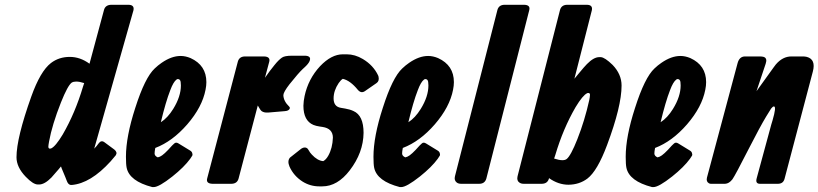

<svg xmlns="http://www.w3.org/2000/svg" viewBox="-20 -761 3389 795"><path d="M532.7 -718.8Q532.7 -718.8 370.1 -145.5Q380.4 -155.8 388.2 -167Q398.9 -182.1 412.6 -171.9L453.6 -141.6Q467.3 -130.4 459.5 -118.2Q449.2 -105.5 438 -92.8Q355 -1.5 276.9 4.9Q265.6 5.9 259.3 -5.9L256.3 -12.7L251 -26.4L233.9 -67.4H234.4L232.4 -71.8L223.1 -60.5Q205.6 -39.6 192.9 -25.9Q164.6 2.9 142.1 2.9H136.7Q117.2 2.9 86.4 -29.3Q48.3 -68.8 48.3 -109.9Q48.3 -189.5 109.4 -360.8Q147 -466.3 190.9 -500Q224.1 -525.4 269 -525.4Q312 -525.4 350.6 -497.1L410.6 -719.7Q416 -740.2 439.9 -741.2H511.2Q537.1 -741.2 532.7 -718.8ZM328.6 -417Q309.6 -423.3 295.4 -423.3Q284.2 -423.3 276.9 -418.9Q260.3 -406.7 232.4 -336.9Q195.8 -244.6 183.1 -174.8Q180.2 -158.7 180.2 -153.8Q180.2 -145.5 187 -145.5Q189.9 -145.5 191.9 -146.5Q210 -154.8 239.7 -204.1Q291.5 -293.5 323.7 -402.3Z M646 -254.9Q674.3 -272.9 697.3 -310.1Q729 -361.3 729 -407.2Q729 -416 728 -421.9Q726.1 -433.6 716.3 -433.6Q713.9 -433.6 710.9 -431.6Q697.8 -421.9 685.1 -387.7Q666 -338.9 646 -254.9ZM623 -148.4Q620.1 -133.3 620.1 -125.5Q620.1 -115.2 633.3 -109.4Q633.3 -109.4 642.1 -112.3Q658.2 -119.1 692.4 -158.2Q696.8 -162.6 701.2 -166.5Q708.5 -173.8 719.2 -167L767.1 -137.7Q773.9 -133.8 775.9 -127.4Q778.3 -120.1 775.9 -116.2Q772.5 -110.4 767.6 -103.5Q742.7 -69.3 693.8 -30.3Q638.2 13.7 616.2 13.7H610.8Q516.1 -10.7 504.4 -66.4Q501.5 -80.1 501.5 -111.8Q501.5 -195.3 540 -314Q580.1 -439.9 620.6 -477.5Q634.3 -490.7 649.4 -501Q690.4 -529.3 728 -529.3Q748 -529.3 769 -520.5Q834.5 -490.7 834.5 -420.9Q834.5 -406.2 831.1 -389.6Q817.4 -317.9 755.4 -246.1Q693.8 -175.3 623 -148.4Z M1047.4 -324.2 967.8 -21.5Q961.9 -0.5 938.5 0H859.4Q832 -1 837.9 -22.5L964.8 -505.9Q970.7 -526.9 994.1 -527.3H1073.2Q1100.6 -526.4 1094.7 -504.9L1077.1 -439Q1097.7 -468.8 1116.2 -491.2Q1133.3 -512.7 1147.5 -522.5Q1158.7 -530.3 1188.5 -530.3H1242.2Q1254.9 -530.3 1260.7 -525.1Q1266.6 -520 1262 -508.3Q1257.3 -496.6 1239.3 -480.5Q1236.8 -478 1233.4 -475.1Q1215.3 -458 1178.7 -412.1Q1153.8 -379.9 1153.3 -367.2Q1153.8 -342.3 1177.7 -319.3Q1181.2 -315.9 1179.7 -311Q1175.3 -301.8 1159.2 -300.8L1089.8 -294.9Q1073.2 -293.9 1063.5 -300.8Q1058.1 -304.7 1047.4 -324.2Z M1399.4 -536.1Q1399.4 -536.1 1416 -536.1Q1449.7 -536.1 1482.4 -516.6Q1525.9 -490.7 1545.9 -448.2Q1546.9 -446.3 1547.4 -443.4Q1551.3 -425.3 1539.1 -417L1491.2 -383.8Q1475.6 -373 1461.9 -388.7Q1430.2 -427.7 1399.4 -434.6Q1391.6 -430.2 1382.3 -417Q1361.3 -385.7 1361.3 -353.5Q1361.3 -319.3 1391.6 -314.5L1409.2 -311.5Q1429.2 -308.1 1443.4 -301.3Q1485.4 -283.2 1485.4 -210.9Q1484.4 -128.9 1428.2 -55.7Q1377.4 10.7 1314.5 10.7H1301.8Q1265.1 10.7 1233.4 -8.8Q1196.3 -32.2 1178.7 -71.3Q1168.9 -94.7 1180.7 -108.4L1222.7 -141.6Q1228 -146.5 1234.4 -148.9Q1251 -154.3 1258.8 -137.7Q1262.7 -129.9 1271 -121.1Q1294.4 -95.7 1318.4 -93.8Q1329.6 -99.6 1338.9 -115.7Q1356.9 -147.5 1358.4 -191.4Q1357.9 -229 1315.4 -235.4L1302.7 -237.3Q1289.1 -239.3 1277.8 -243.7Q1236.3 -261.2 1236.3 -323.2Q1236.8 -342.8 1241.2 -363.3Q1256.3 -434.1 1305.2 -486.8Q1352.1 -536.1 1399.4 -536.1Z M1670.9 -254.9Q1699.2 -272.9 1722.2 -310.1Q1753.9 -361.3 1753.9 -407.2Q1753.9 -416 1752.9 -421.9Q1751 -433.6 1741.2 -433.6Q1738.8 -433.6 1735.8 -431.6Q1722.7 -421.9 1710 -387.7Q1690.9 -338.9 1670.9 -254.9ZM1647.9 -148.4Q1645 -133.3 1645 -125.5Q1645 -115.2 1658.2 -109.4Q1658.2 -109.4 1667 -112.3Q1683.1 -119.1 1717.3 -158.2Q1721.7 -162.6 1726.1 -166.5Q1733.4 -173.8 1744.1 -167L1792 -137.7Q1798.8 -133.8 1800.8 -127.4Q1803.2 -120.1 1800.8 -116.2Q1797.4 -110.4 1792.5 -103.5Q1767.6 -69.3 1718.8 -30.3Q1663.1 13.7 1641.1 13.7H1635.7Q1541 -10.7 1529.3 -66.4Q1526.4 -80.1 1526.4 -111.8Q1526.4 -195.3 1564.9 -314Q1605 -439.9 1645.5 -477.5Q1659.2 -490.7 1674.3 -501Q1715.3 -529.3 1752.9 -529.3Q1772.9 -529.3 1793.9 -520.5Q1859.4 -490.7 1859.4 -420.9Q1859.4 -406.2 1856 -389.6Q1842.3 -317.9 1780.3 -246.1Q1718.8 -175.3 1647.9 -148.4Z M2068.8 -741.2H2149.9Q2177.2 -740.7 2171.4 -718.8L1993.7 -21.5Q1987.3 0 1964.4 0H1889.2Q1878.4 0 1871.6 -4.9Q1859.4 -14.2 1863.8 -31.2L2039.6 -719.7Q2045.4 -740.7 2068.8 -741.2Z M2430.7 -718.8Q2430.7 -718.8 2358.4 -435.1L2379.9 -460.9Q2397.9 -482.9 2410.2 -495.6Q2438.5 -524.4 2460.9 -524.4H2467.8Q2484.4 -523.4 2516.6 -492.2Q2553.7 -453.6 2553.7 -406.7Q2553.7 -320.8 2493.7 -160.6Q2453.6 -53.2 2412.1 -21.5Q2378.9 3.4 2334 3.9Q2292 3.9 2253.4 -23.4L2252.9 -21.5Q2247.1 -0.5 2223.6 0H2148.4Q2137.7 0 2130.9 -4.9Q2118.7 -12.7 2123 -31.2L2298.8 -719.7Q2304.7 -740.7 2328.1 -741.2H2409.2Q2435.1 -741.2 2430.7 -718.8ZM2274.4 -104.5Q2294.9 -97.7 2308.6 -97.7Q2319.8 -97.7 2326.2 -102.5Q2343.3 -115.7 2370.6 -184.6Q2400.9 -261.2 2419.9 -346.7Q2422.4 -358.4 2422.9 -368.7Q2422.9 -375.5 2416.5 -376Q2412.6 -376 2411.1 -375Q2393.1 -366.7 2363.3 -317.4Q2311.5 -228 2279.3 -119.1Z M2715.3 -254.9Q2743.7 -272.9 2766.6 -310.1Q2798.3 -361.3 2798.3 -407.2Q2798.3 -416 2797.4 -421.9Q2795.4 -433.6 2785.6 -433.6Q2783.2 -433.6 2780.3 -431.6Q2767.1 -421.9 2754.4 -387.7Q2735.4 -338.9 2715.3 -254.9ZM2692.4 -148.4Q2689.5 -133.3 2689.5 -125.5Q2689.5 -115.2 2702.6 -109.4Q2702.6 -109.4 2711.4 -112.3Q2727.5 -119.1 2761.7 -158.2Q2766.1 -162.6 2770.5 -166.5Q2777.8 -173.8 2788.6 -167L2836.4 -137.7Q2843.3 -133.8 2845.2 -127.4Q2847.7 -120.1 2845.2 -116.2Q2841.8 -110.4 2836.9 -103.5Q2812 -69.3 2763.2 -30.3Q2707.5 13.7 2685.5 13.7H2680.2Q2585.4 -10.7 2573.7 -66.4Q2570.8 -80.1 2570.8 -111.8Q2570.8 -195.3 2609.4 -314Q2649.4 -439.9 2689.9 -477.5Q2703.6 -490.7 2718.8 -501Q2759.8 -529.3 2797.4 -529.3Q2817.4 -529.3 2838.4 -520.5Q2903.8 -490.7 2903.8 -420.9Q2903.8 -406.2 2900.4 -389.6Q2886.7 -317.9 2824.7 -246.1Q2763.2 -175.3 2692.4 -148.4Z M3112.3 -383.3 3183.6 -482.4Q3187 -487.3 3192.4 -494.1Q3220.7 -527.3 3256.8 -527.3H3304.7Q3313 -527.3 3320.8 -525.4Q3358.9 -515.1 3345.7 -464.8L3228.5 -20.5Q3223.1 -0.5 3202.1 0H3126.5Q3118.2 0 3114.3 -4.4Q3109.4 -9.8 3113.3 -23.4L3173.8 -246.1Q3173.8 -246.6 3178.7 -262.2Q3195.8 -320.3 3184.6 -320.3Q3179.7 -320.3 3172.9 -311.5Q3172.4 -311 3152.3 -278.3Q3127 -236.3 3081.1 -146.5Q3024.4 -35.2 3012.7 -18.6Q2998.5 -0.5 2982.4 0H2922.9Q2918.9 0 2915 -2.4Q2903.3 -9.3 2907.2 -25.4L3034.2 -500Q3041.5 -526.4 3063.5 -527.3H3126Q3135.7 -527.3 3142.1 -525.4Q3158.2 -520 3150.4 -497.1Z"/></svg>

Font: Allan
Style: Bold
Weight: 500
Italic angle: -14.3°
Version: Version 1.002